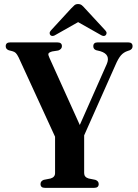

<svg xmlns="http://www.w3.org/2000/svg" viewBox="-20 -904 662 924"><path d="M455 -18.5Q455 0 433.5 0H196Q175 0 175 -18.5Q175 -32.5 190.5 -38.5L223.5 -45Q245 -51.5 245 -71V-246L69.5 -628Q62 -643 55.8 -649Q49.5 -655 40 -657.5L22.5 -662Q7.5 -667.5 7.5 -681.5Q7.5 -700 29 -700H255.5Q278 -700 278 -682Q278 -667.5 260.5 -661L231.5 -656.5Q215.5 -652 213.2 -646Q211 -640 218 -625.5L364 -302.5L493.5 -595Q514 -642 463 -657.5L442.5 -662.5Q429 -667.5 429 -681.5Q429 -700 450 -700H597Q618 -700 618 -681.5Q618 -668 604 -662L595 -659Q575 -652.5 562 -637.5Q549 -622.5 535.5 -591L385 -252.5V-71Q385 -51.5 406.5 -45L439 -38.5Q455 -32.5 455 -18.5ZM249 -737Q232.5 -726 223 -734.5Q219.5 -737.5 219 -744Q218.5 -750.5 225 -757.5L322.5 -863.5Q331.5 -873 338.2 -878.8Q345 -884.5 355.5 -884.5Q366.5 -884.5 373.5 -879Q380.5 -873.5 389 -863.5L487 -757.5Q493.5 -750.5 492.8 -744.2Q492 -738 488.5 -734.5Q479.5 -726 463 -737L356 -797.5Z"/></svg>

Font: Fraunces 144pt Soft SemiBold
Style: Regular
Weight: 600
Version: Version 1.000;[b76b70a41]